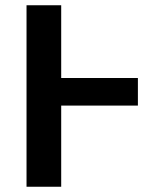

<svg xmlns="http://www.w3.org/2000/svg" viewBox="-20 -711 562 731"><path d="M505 -414H213V-691H81V0H213V-309H505Z"/></svg>

Font: Fira Sans Medium
Style: Regular
Weight: 500
Designer: Carrois Corporate & Edenspiekermann AG
Foundry: Carrois Corporate GbR & Edenspiekermann AG
Version: Version 4.203